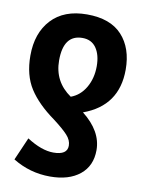

<svg xmlns="http://www.w3.org/2000/svg" viewBox="-87 -620 673 897"><g transform="rotate(10 250.0 -171.0)"><path d="M339 -328Q339 -271 313.5 -227Q288 -183 244 -167Q161 -224 161 -325Q161 -447 251 -447Q294 -447 316.5 -414.5Q339 -382 339 -328ZM25 -324Q25 -231 65 -168.5Q105 -106 186 -48Q232 -13 253.5 10.5Q275 34 275 60Q275 104 209 104Q153 104 83 59L36 167Q117 217 213 217Q302 217 354 175Q406 133 406 58Q406 -32 313 -105Q475 -164 475 -336Q475 -438 419.5 -498.5Q364 -559 253 -559Q144 -559 84.5 -495Q25 -431 25 -324Z"/></g></svg>

Font: Noto Sans Mono UI Condensed ExtraBold
Style: Regular
Weight: 800
Width: 3
Designer: Monotype Design team
Foundry: Monotype Imaging Inc.
Version: 1.000